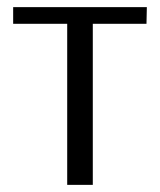

<svg xmlns="http://www.w3.org/2000/svg" viewBox="-20 -520 450 540"><path d="M169 0V-453H17V-500H393L392 -453H241V0Z"/></svg>

Font: Arsenal SC
Style: Regular
Weight: 400
Designer: Andrij Shevchenko
Foundry: Stairsfor
Version: Version 2.001; ttfautohint (v1.8.4.7-5d5b)